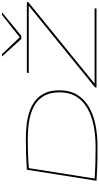

<svg xmlns="http://www.w3.org/2000/svg" viewBox="445 -1435 1000 1930"><g transform="rotate(-90 945.0 -470.0)"><path d="M441 10Q371 10 316 9.5Q261 9 208.5 6.5Q156 4 93 0L204 -700Q279 -705 353 -707.5Q427 -710 512 -710Q579 -710 648.5 -703Q718 -696 781.5 -676Q845 -656 894.5 -618.5Q944 -581 973 -521Q1002 -461 1002 -373Q1002 -269 958 -196Q914 -123 837 -77.5Q760 -32 658.5 -11Q557 10 441 10ZM434 -9Q551 -9 650.5 -29.5Q750 -50 824.5 -93.5Q899 -137 940.5 -205.5Q982 -274 982 -371Q982 -454 954.5 -511Q927 -568 879.5 -603.5Q832 -639 771 -658Q710 -677 643.5 -684Q577 -691 512 -691Q460 -691 403.5 -689.5Q347 -688 298.5 -685.5Q250 -683 220 -680L115 -18Q195 -13 268.5 -11Q342 -9 434 -9ZM1030 0 1032 -15 1852 -681H1176L1179 -700H1890L1888 -685L1069 -19H1827L1824 0ZM1786 -950 1550 -756H1518L1342 -950H1366L1535 -772L1760 -950Z"/></g></svg>

Font: Georama ExtraExtended Thin
Style: Italic
Weight: 100
Width: 8
Italic angle: -9°
Designer: Jean-Baptiste Levee
Foundry: Production Type
Version: Version 1.000